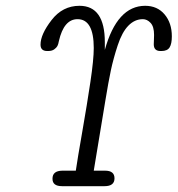

<svg xmlns="http://www.w3.org/2000/svg" viewBox="-20 -639 610 659"><path d="M119.1 -485.8Q119.1 -521 157 -570.1Q194.8 -619.1 252.9 -619.1Q339.8 -619.1 339.8 -494.1V-467.8Q381.8 -618.7 478 -619.1Q520 -619.1 544.9 -589.6Q569.8 -560.1 569.8 -514.2Q569.8 -488.3 562 -476.1Q554.2 -463.9 534.2 -463.9H530.8Q507.8 -463.9 507.8 -486.8Q507.8 -490.7 508.3 -502Q508.8 -513.2 508.8 -519Q508.8 -547.9 496.8 -560.5Q484.9 -573.2 470.2 -573.2Q442.4 -573.2 420.7 -551Q398.9 -528.8 384 -483.4Q369.1 -438 360.6 -397.9Q352.1 -357.9 341.8 -294.9L301.8 -53.2H340.8Q373 -53.2 373 -26.9Q373 0 338.9 0H192.9Q159.7 0 160.2 -25.9Q160.2 -52.7 193.8 -53.2H240.2Q246.1 -94.2 262.5 -187.5Q278.8 -280.8 290.3 -357.9Q301.8 -435.1 301.8 -474.1Q301.8 -573.2 246.1 -573.2Q199.2 -573.2 182.1 -498Q180.2 -486.8 177 -481Q173.8 -475.1 166 -469.5Q158.2 -463.9 145 -463.9H142.1Q119.1 -463.9 119.1 -485.8Z"/></svg>

Font: CMU Typewriter Text
Style: LightOblique
Weight: 200
Italic angle: -9.46001°
Version: Version 0.7.0